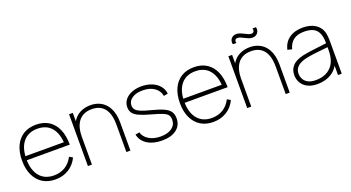

<svg xmlns="http://www.w3.org/2000/svg" viewBox="-50 -1292 3434 1880"><g transform="rotate(-20 1666.5 -351.5)"><path d="M287 15Q210.5 15 155.2 -19.5Q100 -54 70 -118Q40 -182 40 -270Q40 -358.5 69.8 -422.5Q99.5 -486.5 154.8 -520.8Q210 -555 287 -555Q364.5 -555 419.5 -520Q474.5 -485 503.8 -418.5Q533 -352 533 -258H488V-272Q485 -388.5 433.2 -450.8Q381.5 -513 287 -513Q191 -513 138 -449.2Q85 -385.5 85 -270Q85 -154.5 138 -90.8Q191 -27 287 -27Q354 -27 404.5 -58.5Q455 -90 485 -149L520 -129Q487 -60 426.5 -22.5Q366 15 287 15ZM67 -258V-300H507V-258Z M1029 0V-286Q1029 -344 1017.2 -386.2Q1005.5 -428.5 982.5 -456.2Q959.5 -484 926.8 -497.5Q894 -511 852 -511Q802.5 -511 767.8 -493.8Q733 -476.5 711.5 -446.5Q690 -416.5 680 -377.5Q670 -338.5 670 -295L631 -294Q631 -386.5 661.5 -443.2Q692 -500 742.2 -526Q792.5 -552 852 -552Q893 -552 927.2 -540.5Q961.5 -529 988.2 -507.2Q1015 -485.5 1033.5 -454Q1052 -422.5 1061.5 -382.2Q1071 -342 1071 -294V0ZM628 0V-540H667V-430H670V0Z M1398 14Q1306.5 14 1246 -24.2Q1185.5 -62.5 1171 -130L1214 -138Q1227.5 -88 1277.2 -58Q1327 -28 1399 -28Q1472.5 -28 1515.8 -59.5Q1559 -91 1559 -145Q1559 -174.5 1546 -193.2Q1533 -212 1495.2 -227.5Q1457.5 -243 1384 -263Q1307 -284 1264.2 -303.8Q1221.5 -323.5 1204.2 -348.2Q1187 -373 1187 -409Q1187 -452 1212.5 -485Q1238 -518 1283 -536.5Q1328 -555 1387 -555Q1446.5 -555 1494.2 -535.2Q1542 -515.5 1571.2 -480.2Q1600.5 -445 1605 -399L1562 -391Q1552.5 -447.5 1504.2 -480.2Q1456 -513 1384 -513Q1316.5 -514 1273.8 -485.5Q1231 -457 1231 -411Q1231 -385.5 1245.5 -367.2Q1260 -349 1296 -334Q1332 -319 1396 -303Q1477 -282.5 1522.2 -261.5Q1567.5 -240.5 1585.8 -212.5Q1604 -184.5 1604 -143Q1604 -69.5 1549 -27.8Q1494 14 1398 14Z M1932 15Q1855.5 15 1800.2 -19.5Q1745 -54 1715 -118Q1685 -182 1685 -270Q1685 -358.5 1714.8 -422.5Q1744.5 -486.5 1799.8 -520.8Q1855 -555 1932 -555Q2009.5 -555 2064.5 -520Q2119.5 -485 2148.8 -418.5Q2178 -352 2178 -258H2133V-272Q2130 -388.5 2078.2 -450.8Q2026.5 -513 1932 -513Q1836 -513 1783 -449.2Q1730 -385.5 1730 -270Q1730 -154.5 1783 -90.8Q1836 -27 1932 -27Q1999 -27 2049.5 -58.5Q2100 -90 2130 -149L2165 -129Q2132 -60 2071.5 -22.5Q2011 15 1932 15ZM1712 -258V-300H2152V-258Z M2574 -630Q2554.5 -630 2535.8 -637.2Q2517 -644.5 2499 -654Q2481 -663.5 2464.5 -670.8Q2448 -678 2433 -678Q2411.5 -678 2406.2 -663.2Q2401 -648.5 2406 -635H2370Q2361 -669.5 2380.2 -693.8Q2399.5 -718 2434 -718Q2454 -718 2473 -710.8Q2492 -703.5 2510 -694Q2528 -684.5 2544.5 -677.2Q2561 -670 2576 -670Q2595 -670 2602 -684Q2609 -698 2603 -715H2639Q2648 -681.5 2629 -655.8Q2610 -630 2574 -630ZM2689 0V-286Q2689 -344 2677.2 -386.2Q2665.5 -428.5 2642.5 -456.2Q2619.5 -484 2586.8 -497.5Q2554 -511 2512 -511Q2462.5 -511 2427.8 -493.8Q2393 -476.5 2371.5 -446.5Q2350 -416.5 2340 -377.5Q2330 -338.5 2330 -295L2291 -294Q2291 -386.5 2321.5 -443.2Q2352 -500 2402.2 -526Q2452.5 -552 2512 -552Q2553 -552 2587.2 -540.5Q2621.5 -529 2648.2 -507.2Q2675 -485.5 2693.5 -454Q2712 -422.5 2721.5 -382.2Q2731 -342 2731 -294V0ZM2288 0V-540H2327V-430H2330V0Z M3018 15Q2955 15 2913.5 -7Q2872 -29 2851.5 -65Q2831 -101 2831 -143Q2831 -190.5 2851.8 -221.8Q2872.5 -253 2906 -271Q2939.5 -289 2978 -297Q3025 -306.5 3078.8 -313.8Q3132.5 -321 3178 -326Q3223.5 -331 3246 -334L3231 -324Q3233.5 -419.5 3196.2 -466.2Q3159 -513 3065 -513Q2997 -513 2955.8 -482.8Q2914.5 -452.5 2898 -390L2852 -402Q2870 -477 2925.8 -516Q2981.5 -555 3067 -555Q3142 -555 3192 -524.5Q3242 -494 3260 -442Q3267 -422 3270 -393.5Q3273 -365 3273 -338V0H3234V-148L3254 -147Q3232.5 -70 3168.5 -27.5Q3104.5 15 3018 15ZM3016 -27Q3074.5 -27 3119.2 -48Q3164 -69 3191.8 -108.8Q3219.5 -148.5 3227 -204Q3231 -232 3231 -264Q3231 -296 3231 -310L3253 -293Q3226.5 -290.5 3179.8 -286.2Q3133 -282 3081 -275.2Q3029 -268.5 2987 -258Q2962.5 -252 2936.5 -239Q2910.5 -226 2892.8 -202.5Q2875 -179 2875 -142Q2875 -116 2888 -89.5Q2901 -63 2931.8 -45Q2962.5 -27 3016 -27Z"/></g></svg>

Font: Manrope ExtraLight ExtraLight
Style: Regular
Weight: 250
Version: Version 4.501